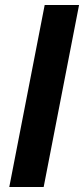

<svg xmlns="http://www.w3.org/2000/svg" viewBox="-20 -745 335 765"><path d="M17 0 158 -725H295L154 0Z"/></svg>

Font: Libra Sans Modern
Style: Bold Italic
Weight: 700
Italic angle: -12°
Foundry: Stefan Peev, Context Ltd
Version: Version 1.000